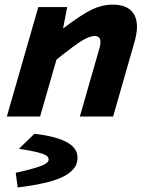

<svg xmlns="http://www.w3.org/2000/svg" viewBox="-20 -508 654 837"><path d="M272.9 -477.1 254.9 -383.8Q336.9 -445.8 381.3 -466.8Q425.8 -487.8 471.2 -487.8Q523.4 -487.8 550.3 -462.9Q577.1 -438 577.1 -391.1Q577.1 -363.3 566.9 -327.1L473.1 0H328.1L414.1 -299.8Q418 -311.5 418 -324.2Q418 -351.1 392.1 -351.1Q371.6 -351.1 339.4 -332Q307.1 -313 226.1 -248L154.8 0H9.8L147 -477.1ZM57.1 309.1 48.8 247.1V245.1Q87.9 236.8 115.7 229Q143.6 221.2 158.2 215.6Q172.9 210 180.7 204.1Q188.5 198.2 190.2 194.6Q191.9 190.9 191.9 186Q191.9 177.7 183.1 170.9Q174.3 164.1 144.8 156.2Q115.2 148.4 64 141.1V139.2L129.9 75.2Q317.9 96.7 317.9 178.2Q317.9 195.8 311.8 210.4Q305.7 225.1 288.3 240.5Q271 255.9 242.7 268.1Q214.4 280.3 167.2 291Q120.1 301.8 57.1 309.1Z"/></svg>

Font: IntelOne Mono Bold
Style: Italic
Weight: 700
Italic angle: -16°
Designer: Fred Shallcrass
Foundry: Frere-Jones Type LLC
Version: Version 1.200;hotconv 1.1.0;makeotfexe 2.6.0;FJTRelease1.2